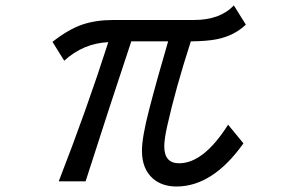

<svg xmlns="http://www.w3.org/2000/svg" viewBox="-20 -638 1040 702"><path d="M171.9 -484.9Q229.5 -530.3 280.3 -547.9Q330.1 -564.9 394 -564.9H689Q784.7 -564.9 835 -618.2L878.9 -547.9Q835 -506.3 770.5 -494.1Q734.9 -487.3 677.7 -486.8Q620.6 -309.6 591.3 -176.8Q580.6 -128.9 580.6 -103Q580.6 -41 634.8 -41Q724.6 -41 814 -182.1L870.1 -113.8Q757.8 43.9 625.5 43.9Q573.2 43.9 540 15.6Q499 -19.5 499 -86.9Q499 -135.7 524.9 -235.8Q553.7 -347.2 594.7 -486.8H460Q382.8 -255.4 293 24.9H194.8Q297.9 -240.2 376 -483.9Q284.2 -479.5 214.8 -416Z"/></svg>

Font: FORM UDPGothic
Style: Regular
Weight: 400
Foundry: Pronama LLC
Version: Version 1.05101